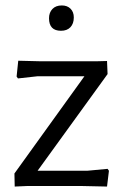

<svg xmlns="http://www.w3.org/2000/svg" viewBox="-20 -683 452 705"><path d="M239 -651C231 -659 220.3 -663 207 -663C192.3 -663 180.8 -658.7 172.5 -650C164.2 -641.3 160 -630 160 -616C160 -585.3 174.7 -570 204 -570C218.7 -570 230.2 -574.3 238.5 -583C246.8 -591.7 251 -603.7 251 -619C251 -632.3 247 -643 239 -651ZM334 -458H129L47 -460L41 -402L46 -395L118 -403H290L33 -46L34 2L80 0H280L373 2L380 -56L375 -63L300 -56H118L375 -411L373 -459Z"/></svg>

Font: Alegreya Sans
Style: Regular
Weight: 400
Designer: Juan Pablo del Peral
Foundry: Huerta Tipografica
Version: Version 1.000;PS 001.000;hotconv 1.0.70;makeotf.lib2.5.58329